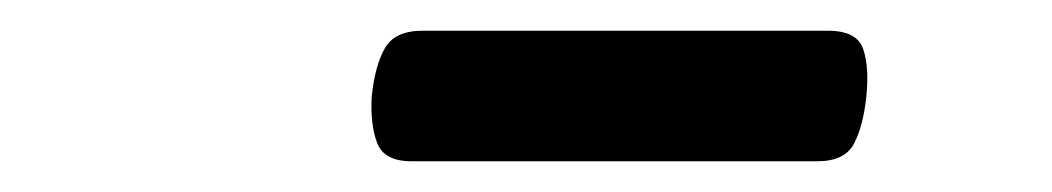

<svg xmlns="http://www.w3.org/2000/svg" viewBox="-20 -791 685 125"><path d="M248 -686Q230 -686 225.5 -698Q221 -710 222 -728Q224 -748 230.5 -759.5Q237 -771 255 -771H519Q538 -771 542 -759Q546 -747 544 -728Q542 -709 536 -697.5Q530 -686 512 -686Z"/></svg>

Font: Playwrite GB J
Style: Italic
Weight: 400
Italic angle: -7.01216°
Designer: Veronika Burian, José Scaglione
Foundry: TypeTogether
Version: Version 1.002